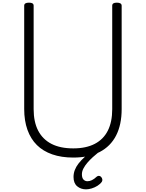

<svg xmlns="http://www.w3.org/2000/svg" viewBox="-20 -1166 1097 1444"><path d="M531 19Q442 19 373 -5Q304 -29 257.5 -75Q211 -121 186.5 -189.5Q162 -258 162 -346V-1123Q162 -1135 171 -1140.5Q180 -1146 198 -1146Q216 -1146 224.5 -1140.5Q233 -1135 233 -1123V-345Q233 -249 267 -183.5Q301 -118 367 -84Q433 -50 531 -50Q627 -50 692.5 -84Q758 -118 791 -183.5Q824 -249 824 -345V-1123Q824 -1135 832.5 -1140.5Q841 -1146 859 -1146Q895 -1146 895 -1123V-346Q895 -228 853 -146.5Q811 -65 730 -23Q649 19 531 19ZM627 258Q588 258 560.5 235Q533 212 533 165Q533 138 542.5 113Q552 88 570.5 64Q589 40 615 16.5Q641 -7 673 -31H725V-24Q701 -5 678.5 15.5Q656 36 637.5 57.5Q619 79 607.5 101Q596 123 596 145Q596 172 608 184.5Q620 197 638 197Q654 197 671 189Q688 181 707 163Q714 157 722.5 156.5Q731 156 739 163Q748 172 749.5 182.5Q751 193 746 201Q734 218 713.5 231Q693 244 670 251Q647 258 627 258Z"/></svg>

Font: Playwrite BR Light
Style: Regular
Weight: 300
Version: Version 1.003